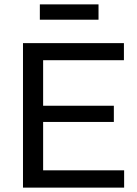

<svg xmlns="http://www.w3.org/2000/svg" viewBox="-20 -857 626 877"><path d="M85 0V-660H177V0ZM132 0V-79H547V0ZM132 -300V-374H500V-300ZM132 -582V-660H546V-582ZM162 -767V-837H430V-767Z"/></svg>

Font: Bricolage Grotesque 17pt
Style: Regular
Weight: 400
Version: Version 1.001;gftools[0.9.33.dev8+g029e19f]